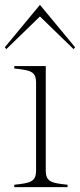

<svg xmlns="http://www.w3.org/2000/svg" viewBox="-33 -773 330 793"><path d="M26 -10V0H246V-10C181 -17 156 -21 156 -69V-500H26V-490C92 -483 116 -479 116 -431V-69C116 -21 91 -17 26 -10ZM277 -578 132 -753 -13 -578 -7 -570 132 -705 271 -570Z"/></svg>

Font: Sprat Condensed Thin
Style: Regular
Weight: 100
Width: 3
Designer: Ethan Nakache
Foundry: Collletttivo
Version: Version 2.000;Glyphs 3.2 (3217)